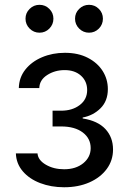

<svg xmlns="http://www.w3.org/2000/svg" viewBox="-20 -771 534 797"><path d="M246.1 6.3Q191.9 6.3 146.7 -11Q101.6 -28.3 74.5 -60.1Q47.4 -91.8 45.9 -134.3H135.7Q137.7 -106.4 170.2 -87.4Q202.6 -68.4 246.1 -68.4Q294.9 -68.4 325.7 -93.5Q356.4 -118.7 356.4 -156.2Q356.4 -196.3 323.5 -221.2Q290.5 -246.1 233.9 -246.1H198.2V-311.5H233.9Q280.3 -311.5 311 -335Q341.8 -358.4 341.8 -397Q341.8 -433.6 316.2 -456.8Q290.5 -480 248.5 -480Q207.5 -480 175.8 -459.5Q144 -439 143.1 -405.3H58.1Q59.1 -449.2 85.2 -482.2Q111.3 -515.1 154.5 -533.4Q197.8 -551.8 249.5 -551.8Q304.2 -551.8 344.2 -531.2Q384.3 -510.7 406 -476.6Q427.7 -442.4 427.7 -400.9Q427.7 -352.1 397.5 -321.8Q367.2 -291.5 323.2 -283.2V-279.3Q385.7 -269.5 417.5 -235.4Q449.2 -201.2 449.2 -150.4Q449.2 -105 423.1 -69.6Q397 -34.2 351.1 -13.9Q305.2 6.3 246.1 6.3ZM144 -635.3Q120.1 -635.3 103 -652.3Q85.9 -669.4 85.9 -693.4Q85.9 -717.3 103 -734.1Q120.1 -751 144 -751Q168 -751 184.8 -734.1Q201.7 -717.3 201.7 -693.4Q201.7 -669.4 184.8 -652.3Q168 -635.3 144 -635.3ZM349.6 -635.3Q325.7 -635.3 308.6 -652.3Q291.5 -669.4 291.5 -693.4Q291.5 -717.3 308.6 -734.1Q325.7 -751 349.6 -751Q373.5 -751 390.4 -734.1Q407.2 -717.3 407.2 -693.4Q407.2 -669.4 390.4 -652.3Q373.5 -635.3 349.6 -635.3Z"/></svg>

Font: Inter-Regular
Style: Regular
Weight: 400
Designer: Rasmus Andersson
Foundry: rsms
Version: Version 4.000;git-a52131595